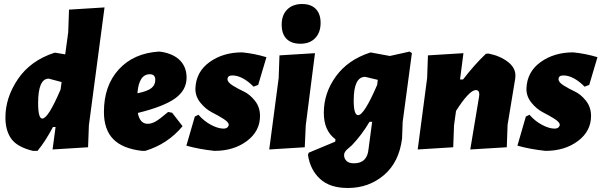

<svg xmlns="http://www.w3.org/2000/svg" viewBox="-20 -741 2998 957"><path d="M258 -478 305 -470 320 -580 324 -693 501 -704 423 -116 419 -7 242 4 257 -108H244Q206 -36 167 11H144Q66 -8 36.5 -49Q7 -90 7 -155Q7 -255 69.5 -347Q132 -439 251 -478ZM170 -227Q170 -150 191 -150Q220 -150 282 -295L287 -332L223 -349Q170 -349 170 -227Z M890 -112Q816 -23 704 11H688Q591 0 544.5 -47.5Q498 -95 498 -183Q498 -314 572 -395Q646 -476 773 -484L789 -482Q848 -471 879 -438Q910 -405 910 -354Q910 -292 853.5 -251Q797 -210 667 -178Q677 -124 716 -124Q736 -124 756.5 -136Q777 -148 818 -183L838 -179ZM727 -371Q672 -371 665 -276Q714 -286 734 -301.5Q754 -317 754 -343Q754 -371 727 -371Z M1187 -480Q1248 -474 1308 -456L1267 -318L1244 -309Q1188 -365 1138 -365Q1114 -365 1114 -346Q1114 -331 1139.5 -315Q1165 -299 1195 -285Q1225 -271 1250.5 -239Q1276 -207 1276 -163Q1276 -87 1210.5 -38Q1145 11 1049 11Q973 3 909 -15L951 -160L969 -169Q997 -137 1032 -118.5Q1067 -100 1094 -100Q1107 -100 1113.5 -106Q1120 -112 1120 -119Q1120 -132 1094 -148.5Q1068 -165 1036.5 -181Q1005 -197 979 -229Q953 -261 954 -300Q957 -383 1024.5 -431.5Q1092 -480 1187 -480Z M1486 -721Q1530 -721 1554 -696.5Q1578 -672 1578 -627Q1578 -579 1551 -551Q1524 -523 1478 -523Q1432 -523 1408 -547.5Q1384 -572 1384 -618Q1384 -666 1411.5 -693.5Q1439 -721 1486 -721ZM1550 -476 1504 -116 1499 -7 1322 4 1369 -352 1373 -465Z M1831 -479 1923 -462 2022 -484 2033 -476 1987 -133 1984 -50Q1969 68 1893.5 132Q1818 196 1714 196Q1624 196 1575 150.5Q1526 105 1515 31L1519 20L1651 -35L1652 -47Q1594 -89 1594 -179Q1594 -277 1654 -360Q1714 -443 1825 -479ZM1743 -240Q1743 -167 1765 -167Q1795 -167 1860 -318L1863 -343L1800 -358Q1743 -358 1743 -240ZM1744 73Q1811 73 1817 1L1835 -134H1822Q1782 -67 1734 -17L1711 3Q1695 17 1695 32Q1695 49 1707 61Q1719 73 1744 73Z M2062 4 2109 -352 2113 -465 2290 -476 2273 -345H2288Q2345 -419 2402 -473L2415 -474Q2472 -463 2511 -433Q2550 -403 2549 -363L2548 -349L2510 -119L2506 -7L2324 4L2368 -260L2369 -270Q2369 -292 2352 -292Q2319 -292 2253 -188L2243 -116L2239 -7Z M2837 -480Q2898 -474 2958 -456L2917 -318L2894 -309Q2838 -365 2788 -365Q2764 -365 2764 -346Q2764 -331 2789.5 -315Q2815 -299 2845 -285Q2875 -271 2900.5 -239Q2926 -207 2926 -163Q2926 -87 2860.5 -38Q2795 11 2699 11Q2623 3 2559 -15L2601 -160L2619 -169Q2647 -137 2682 -118.5Q2717 -100 2744 -100Q2757 -100 2763.5 -106Q2770 -112 2770 -119Q2770 -132 2744 -148.5Q2718 -165 2686.5 -181Q2655 -197 2629 -229Q2603 -261 2604 -300Q2607 -383 2674.5 -431.5Q2742 -480 2837 -480Z"/></svg>

Font: Alegreya Sans Black
Style: Italic
Weight: 900
Italic angle: -7°
Designer: Juan Pablo del Peral
Foundry: Huerta Tipografica
Version: Version 2.007